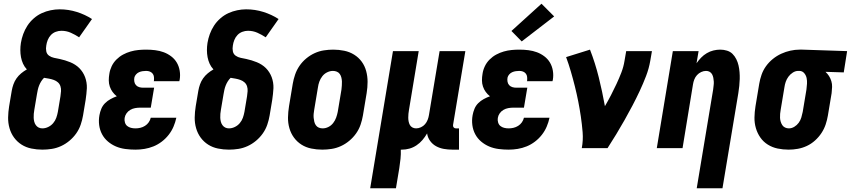

<svg xmlns="http://www.w3.org/2000/svg" viewBox="-20 -794 4560 1029"><path d="M207 8Q177 8 148 2Q119 -4 95.5 -19Q72 -34 55.5 -56.5Q39 -79 31 -107Q23 -135 23.5 -164.5Q24 -194 29 -225L43 -308Q46 -325 52 -342Q58 -359 68.5 -374Q79 -389 93.5 -401Q108 -413 124 -422Q111 -436 103.5 -452.5Q96 -469 92.5 -487.5Q89 -506 89 -525.5Q89 -545 92 -564Q96 -588 104.5 -611.5Q113 -635 127 -656.5Q141 -678 161 -695.5Q181 -713 204 -723.5Q227 -734 251.5 -739Q276 -744 299 -744Q347 -744 391.5 -730Q436 -716 473 -692L404 -594Q383 -608 359.5 -618.5Q336 -629 309 -629Q294 -629 279 -623.5Q264 -618 253 -606.5Q242 -595 236 -580Q230 -565 228 -550Q225 -534 228 -519Q231 -504 243 -495.5Q255 -487 270 -484Q285 -481 299.5 -478Q314 -475 328.5 -470.5Q343 -466 356.5 -460.5Q370 -455 382.5 -447Q395 -439 405 -429Q415 -419 423 -406.5Q431 -394 436 -380.5Q441 -367 443.5 -352Q446 -337 445.5 -321.5Q445 -306 443 -290.5Q441 -275 439 -259L425 -175Q421 -151 412.5 -126Q404 -101 388.5 -79Q373 -57 352 -39.5Q331 -22 307 -11Q283 0 257.5 4Q232 8 207 8ZM207 -106Q223 -106 238.5 -113.5Q254 -121 265 -134Q276 -147 281.5 -162.5Q287 -178 290 -194L304 -278Q306 -291 307 -305Q308 -319 304 -331.5Q300 -344 290.5 -352.5Q281 -361 268.5 -365.5Q256 -370 242.5 -372.5Q229 -375 216 -377Q207 -368 200.5 -357.5Q194 -347 189.5 -335.5Q185 -324 182.5 -312.5Q180 -301 178 -289L164 -206Q162 -195 161 -184Q160 -173 160.5 -162.5Q161 -152 163.5 -142Q166 -132 172 -123.5Q178 -115 187 -110.5Q196 -106 207 -106Z M706 8Q679 8 652 4.5Q625 1 601.5 -9Q578 -19 558.5 -35.5Q539 -52 527 -74.5Q515 -97 511.5 -123.5Q508 -150 513 -177Q516 -194 523 -211Q530 -228 543 -241Q556 -254 572.5 -263Q589 -272 606 -278Q593 -288 583.5 -301Q574 -314 568.5 -330Q563 -346 563 -363.5Q563 -381 566 -398Q569 -419 578.5 -439Q588 -459 604 -475Q620 -491 639.5 -501.5Q659 -512 680 -518Q701 -524 722 -526Q743 -528 763 -528Q788 -528 812 -525Q836 -522 857.5 -514Q879 -506 897.5 -492Q916 -478 927.5 -458.5Q939 -439 943 -415Q947 -391 943 -367Q942 -365 942 -363Q942 -361 941 -359H804Q804 -359 804.5 -360Q805 -361 805 -361Q806 -372 805 -382Q804 -392 798 -399.5Q792 -407 783 -410.5Q774 -414 763 -414Q754 -414 744 -412.5Q734 -411 725 -407Q716 -403 709 -395Q702 -387 700 -378Q698 -367 700 -356Q702 -345 709 -337.5Q716 -330 726 -327Q736 -324 747 -324H806L788 -217H730Q717 -217 703.5 -214.5Q690 -212 678 -205Q666 -198 658 -186.5Q650 -175 648 -162Q646 -150 649.5 -138Q653 -126 661.5 -119Q670 -112 681.5 -109Q693 -106 706 -106Q719 -106 732 -109Q745 -112 757 -119.5Q769 -127 777 -138.5Q785 -150 788 -163H925Q920 -139 910 -115.5Q900 -92 884 -71.5Q868 -51 847 -35Q826 -19 802.5 -9.5Q779 0 754.5 4Q730 8 706 8Z M1207 8Q1177 8 1148 2Q1119 -4 1095.5 -19Q1072 -34 1055.5 -56.5Q1039 -79 1031 -107Q1023 -135 1023.5 -164.5Q1024 -194 1029 -225L1043 -308Q1046 -325 1052 -342Q1058 -359 1068.5 -374Q1079 -389 1093.5 -401Q1108 -413 1124 -422Q1111 -436 1103.5 -452.5Q1096 -469 1092.5 -487.5Q1089 -506 1089 -525.5Q1089 -545 1092 -564Q1096 -588 1104.5 -611.5Q1113 -635 1127 -656.5Q1141 -678 1161 -695.5Q1181 -713 1204 -723.5Q1227 -734 1251.5 -739Q1276 -744 1299 -744Q1347 -744 1391.5 -730Q1436 -716 1473 -692L1404 -594Q1383 -608 1359.5 -618.5Q1336 -629 1309 -629Q1294 -629 1279 -623.5Q1264 -618 1253 -606.5Q1242 -595 1236 -580Q1230 -565 1228 -550Q1225 -534 1228 -519Q1231 -504 1243 -495.5Q1255 -487 1270 -484Q1285 -481 1299.5 -478Q1314 -475 1328.5 -470.5Q1343 -466 1356.5 -460.5Q1370 -455 1382.5 -447Q1395 -439 1405 -429Q1415 -419 1423 -406.5Q1431 -394 1436 -380.5Q1441 -367 1443.5 -352Q1446 -337 1445.5 -321.5Q1445 -306 1443 -290.5Q1441 -275 1439 -259L1425 -175Q1421 -151 1412.5 -126Q1404 -101 1388.5 -79Q1373 -57 1352 -39.5Q1331 -22 1307 -11Q1283 0 1257.5 4Q1232 8 1207 8ZM1207 -106Q1223 -106 1238.5 -113.5Q1254 -121 1265 -134Q1276 -147 1281.5 -162.5Q1287 -178 1290 -194L1304 -278Q1306 -291 1307 -305Q1308 -319 1304 -331.5Q1300 -344 1290.5 -352.5Q1281 -361 1268.5 -365.5Q1256 -370 1242.5 -372.5Q1229 -375 1216 -377Q1207 -368 1200.5 -357.5Q1194 -347 1189.5 -335.5Q1185 -324 1182.5 -312.5Q1180 -301 1178 -289L1164 -206Q1162 -195 1161 -184Q1160 -173 1160.5 -162.5Q1161 -152 1163.5 -142Q1166 -132 1172 -123.5Q1178 -115 1187 -110.5Q1196 -106 1207 -106Z M1707 8Q1707 8 1707 8Q1707 8 1707 8Q1677 8 1648 2Q1619 -4 1595.5 -19Q1572 -34 1555.5 -56.5Q1539 -79 1531 -107Q1523 -135 1523.5 -164.5Q1524 -194 1529 -225L1549 -345Q1553 -369 1561.5 -394Q1570 -419 1585 -441Q1600 -463 1621 -480.5Q1642 -498 1666 -509Q1690 -520 1715.5 -524Q1741 -528 1766 -528Q1766 -528 1766 -528Q1766 -528 1766 -528Q1796 -528 1825 -522Q1854 -516 1878 -501Q1902 -486 1918.5 -463.5Q1935 -441 1942.5 -413Q1950 -385 1950 -355.5Q1950 -326 1945 -295L1925 -175Q1921 -151 1912.5 -126Q1904 -101 1888.5 -79Q1873 -57 1852 -39.5Q1831 -22 1807 -11Q1783 0 1757.5 4Q1732 8 1707 8ZM1709 -106Q1725 -106 1740 -113.5Q1755 -121 1765.5 -134.5Q1776 -148 1781.5 -163.5Q1787 -179 1790 -194L1810 -314Q1811 -325 1812 -336Q1813 -347 1812.5 -357.5Q1812 -368 1809.5 -378.5Q1807 -389 1801 -397.5Q1795 -406 1785 -410Q1775 -414 1764 -414Q1749 -414 1733.5 -406.5Q1718 -399 1707.5 -385.5Q1697 -372 1691.5 -356.5Q1686 -341 1684 -326L1664 -206Q1662 -195 1661 -184Q1660 -173 1661 -162.5Q1662 -152 1664.5 -141.5Q1667 -131 1673 -122.5Q1679 -114 1688.5 -110Q1698 -106 1709 -106Z M1964 215 2086 -520H2224L2172 -206Q2170 -195 2169 -184.5Q2168 -174 2168 -163.5Q2168 -153 2170 -143Q2172 -133 2176.5 -124.5Q2181 -116 2190 -111Q2199 -106 2210 -106Q2223 -106 2236 -112Q2249 -118 2258 -128.5Q2267 -139 2272 -152Q2277 -165 2279 -178L2336 -520H2474L2408 -124Q2407 -116 2411.5 -111Q2416 -106 2423 -106H2440V8H2404Q2381 8 2358.5 4Q2336 0 2317 -10.5Q2298 -21 2285 -39Q2272 -57 2269 -79Q2258 -60 2244 -43.5Q2230 -27 2212 -15Q2194 -3 2174 2.5Q2154 8 2134 8Q2132 8 2130.5 8Q2129 8 2128 8Q2129 32 2126.5 57Q2124 82 2120 107L2102 215Z M2706 8Q2679 8 2652 4.5Q2625 1 2601.5 -9Q2578 -19 2558.5 -35.5Q2539 -52 2527 -74.5Q2515 -97 2511.5 -123.5Q2508 -150 2513 -177Q2516 -194 2523 -211Q2530 -228 2543 -241Q2556 -254 2572.5 -263Q2589 -272 2606 -278Q2593 -288 2583.5 -301Q2574 -314 2568.5 -330Q2563 -346 2563 -363.5Q2563 -381 2566 -398Q2569 -419 2578.5 -439Q2588 -459 2604 -475Q2620 -491 2639.5 -501.5Q2659 -512 2680 -518Q2701 -524 2722 -526Q2743 -528 2763 -528Q2788 -528 2812 -525Q2836 -522 2857.5 -514Q2879 -506 2897.5 -492Q2916 -478 2927.5 -458.5Q2939 -439 2943 -415Q2947 -391 2943 -367Q2942 -365 2942 -363Q2942 -361 2941 -359H2804Q2804 -359 2804.5 -360Q2805 -361 2805 -361Q2806 -372 2805 -382Q2804 -392 2798 -399.5Q2792 -407 2783 -410.5Q2774 -414 2763 -414Q2754 -414 2744 -412.5Q2734 -411 2725 -407Q2716 -403 2709 -395Q2702 -387 2700 -378Q2698 -367 2700 -356Q2702 -345 2709 -337.5Q2716 -330 2726 -327Q2736 -324 2747 -324H2806L2788 -217H2730Q2717 -217 2703.5 -214.5Q2690 -212 2678 -205Q2666 -198 2658 -186.5Q2650 -175 2648 -162Q2646 -150 2649.5 -138Q2653 -126 2661.5 -119Q2670 -112 2681.5 -109Q2693 -106 2706 -106Q2719 -106 2732 -109Q2745 -112 2757 -119.5Q2769 -127 2777 -138.5Q2785 -150 2788 -163H2925Q2920 -139 2910 -115.5Q2900 -92 2884 -71.5Q2868 -51 2847 -35Q2826 -19 2802.5 -9.5Q2779 0 2754.5 4Q2730 8 2706 8ZM2776 -572 2721 -628 2882 -774 2950 -706Z M3098 0Q3106 -43 3102.5 -85.5Q3099 -128 3093 -169Q3087 -210 3079 -250.5Q3071 -291 3061 -331Q3051 -371 3039.5 -410.5Q3028 -450 3014 -488L3142 -528Q3170 -456 3189 -379.5Q3208 -303 3222 -225Q3239 -254 3254.5 -284Q3270 -314 3284 -344Q3298 -374 3310 -405Q3322 -436 3327 -468L3336 -520H3474L3465 -468Q3458 -427 3442.5 -386.5Q3427 -346 3408.5 -306.5Q3390 -267 3369.5 -228Q3349 -189 3327.5 -151Q3306 -113 3283 -75Q3260 -37 3236 0Z M3714 215 3802 -314Q3803 -325 3804.5 -335.5Q3806 -346 3805.5 -356.5Q3805 -367 3803 -377Q3801 -387 3796.5 -395.5Q3792 -404 3783.5 -409Q3775 -414 3764 -414Q3751 -414 3738 -408Q3725 -402 3715.5 -391.5Q3706 -381 3701 -368Q3696 -355 3694 -342L3638 0H3500L3586 -520H3724L3713 -455Q3724 -471 3737.5 -485Q3751 -499 3768 -509Q3785 -519 3803.5 -523.5Q3822 -528 3840 -528Q3859 -528 3876.5 -522.5Q3894 -517 3906 -505Q3918 -493 3926 -477Q3934 -461 3938 -443.5Q3942 -426 3943.5 -407.5Q3945 -389 3944.5 -370.5Q3944 -352 3942 -333Q3940 -314 3937 -295L3852 215Z M4207 8Q4176 8 4147.5 2Q4119 -4 4095 -19Q4071 -34 4055 -57Q4039 -80 4031 -107.5Q4023 -135 4023.5 -164.5Q4024 -194 4029 -225L4049 -345Q4053 -369 4061.5 -393.5Q4070 -418 4085.5 -439.5Q4101 -461 4122 -478Q4143 -495 4167 -506Q4191 -517 4216 -522.5Q4241 -528 4265 -528Q4269 -528 4273 -528Q4277 -528 4281 -528L4520 -520L4502 -406L4404 -409Q4415 -399 4423 -386.5Q4431 -374 4435.5 -359Q4440 -344 4439.5 -328Q4439 -312 4437 -295L4417 -175Q4413 -151 4405 -127Q4397 -103 4382.5 -81Q4368 -59 4348 -41Q4328 -23 4304.5 -12Q4281 -1 4256 3.5Q4231 8 4207 8ZM4208 -106Q4223 -106 4237 -114.5Q4251 -123 4260.5 -136Q4270 -149 4274.5 -164Q4279 -179 4282 -194L4302 -314Q4304 -330 4305 -345.5Q4306 -361 4303 -375.5Q4300 -390 4290.5 -401.5Q4281 -413 4266 -414H4262Q4261 -414 4260 -414Q4259 -414 4258 -414Q4243 -414 4229 -405Q4215 -396 4205.5 -383Q4196 -370 4191 -355.5Q4186 -341 4184 -326L4164 -206Q4162 -195 4161 -184Q4160 -173 4160.5 -162.5Q4161 -152 4164 -142Q4167 -132 4172.5 -123.5Q4178 -115 4187.5 -110.5Q4197 -106 4208 -106Z"/></svg>

Font: Iosevka SS04 Heavy Oblique
Style: Regular
Weight: 900
Italic angle: -9°
Monospace: yes
Designer: Belleve Invis
Foundry: Belleve Invis
Version: Version 19.0.0; ttfautohint (v1.8.4)